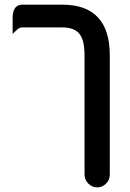

<svg xmlns="http://www.w3.org/2000/svg" viewBox="-20 -606 557 824"><path d="M342.8 143.6V-368.2Q342.8 -402.3 336.9 -426.3Q330.1 -452.1 316.9 -465.3Q293.9 -488.3 248 -488.3H75.2Q62 -488.3 49.3 -475.1L34.2 -460.4V-529.3Q34.2 -561.5 48.3 -575.7Q58.6 -585.9 75.2 -585.9H248Q349.6 -585.9 400.4 -531.2Q451.2 -477.1 451.2 -368.2V143.6Q451.2 166 435.1 182.1Q418.9 198.2 397.2 198.2Q375.5 198.2 359.1 181.9Q342.8 165.5 342.8 143.6Z"/></svg>

Font: YuPearl-SemiBold
Style: SemiBold
Weight: 600
Designer: Max Yao
Foundry: Max-Everyday
Version: Version 1.011; ttfautohint (v1.8.3)